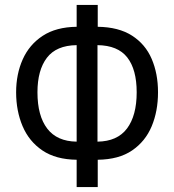

<svg xmlns="http://www.w3.org/2000/svg" viewBox="-20 -744 703 774"><path d="M374 -724V-636Q458 -635 512 -600.5Q566 -566 591.5 -506.5Q617 -447 617 -372Q617 -296 591.5 -235Q566 -174 512.5 -137.5Q459 -101 374 -100V10H289V-100Q205 -101 151 -137.5Q97 -174 71 -235.5Q45 -297 45 -372Q45 -445 71.5 -504.5Q98 -564 152 -599.5Q206 -635 289 -636V-724ZM289 -562Q207 -561 169 -511Q131 -461 131 -372Q131 -277 170.5 -225.5Q210 -174 289 -173ZM373 -562V-173Q453 -174 492 -226Q531 -278 531 -372Q531 -464 493 -512.5Q455 -561 373 -562Z"/></svg>

Font: Avrile Sans Condensed
Style: Regular
Weight: 400
Width: 3
Designer: Monotype Design Team
Foundry: Monotype Imaging Inc.
Version: Version 2.001;September 10, 2019;FontCreator 11.5.0.2425 64-